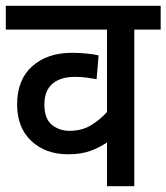

<svg xmlns="http://www.w3.org/2000/svg" viewBox="-20 -642 574 662"><path d="M534 -540H443V0H349V-151Q323 -133 291 -121.5Q259 -110 215 -110Q137 -110 88 -156Q39 -202 39 -282Q39 -367 91 -413.5Q143 -460 229 -460Q251 -460 278 -457.5Q305 -455 320 -451L313 -369Q297 -372 278 -374.5Q259 -377 239 -377Q188 -377 160.5 -353Q133 -329 133 -282Q133 -233 158.5 -212Q184 -191 220 -191Q263 -191 294.5 -210.5Q326 -230 349 -256V-540H0V-622H534Z"/></svg>

Font: Noto Sans SemiCondensed Medium
Style: Italic
Weight: 500
Width: 4
Italic angle: -12°
Designer: Monotype Design Team
Foundry: Monotype Imaging Inc.
Version: Version 2.013; ttfautohint (v1.8.4.7-5d5b)